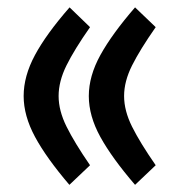

<svg xmlns="http://www.w3.org/2000/svg" viewBox="-20 -497 501 531"><path d="M229 -40 171.9 14.2Q108.4 -60.1 76.9 -118.4Q45.4 -176.8 45.4 -231.4Q45.4 -286.6 76.7 -344.7Q107.9 -402.8 172.4 -476.6L229 -421.9Q185.5 -359.9 163.8 -315.9Q142.1 -272 142.1 -231.4Q142.1 -190.9 164.1 -146.7Q186 -102.5 229 -40ZM410.6 -40 353.5 14.2Q289.6 -60.1 257.6 -118.2Q225.6 -176.3 225.6 -231.4Q225.6 -286.6 257.6 -344.7Q289.6 -402.8 353.5 -476.6L410.6 -421.9Q367.2 -359.9 345.2 -315.9Q323.2 -272 323.2 -231.4Q323.2 -190.9 345.2 -146.7Q367.2 -102.5 410.6 -40Z"/></svg>

Font: Vazirmatn RD UI Medium
Style: Regular
Weight: 500
Designer: Saber Rastikerdar
Foundry: Saber Rastikerdar
Version: Version 33.003